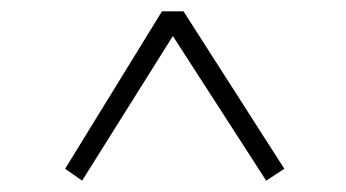

<svg xmlns="http://www.w3.org/2000/svg" viewBox="-20 -545 611 339"><path d="M95 -247 266 -525H304L482 -247L450 -226L270 -505H300L125 -226Z"/></svg>

Font: Noto Serif JP
Style: Regular
Weight: 200
Designer: Ryoko NISHIZUKA 西塚涼子 (kana & ideographs); Frank Grießhammer (Latin, Greek & Cyrillic); Wenlong ZHANG 张文龙 (bopomofo); San
Foundry: Adobe
Version: Version 2.001;hotconv 1.1.0;makeotfexe 2.6.0